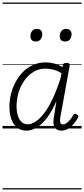

<svg xmlns="http://www.w3.org/2000/svg" viewBox="-20 -1009 661 1508"><path d="M187 17Q146 17 116 -5.5Q86 -28 70 -70.5Q54 -113 54 -172Q54 -220 66 -269.5Q78 -319 102 -364Q126 -409 160.5 -444Q195 -479 240.5 -499Q286 -519 341 -519Q374 -519 406.5 -510Q439 -501 471 -482L474 -498Q476 -507 482.5 -511Q489 -515 502 -515Q518 -515 523.5 -509Q529 -503 527 -492L455 -94Q451 -74 451.5 -60Q452 -46 457 -39Q462 -32 473 -32Q488 -32 502 -41.5Q516 -51 530 -68Q544 -85 556 -106Q561 -114 567.5 -115Q574 -116 582 -111Q592 -106 594 -99.5Q596 -93 593 -86Q581 -62 561.5 -38.5Q542 -15 517 1Q492 17 464 17Q442 17 428 9Q414 1 407 -14Q400 -29 399.5 -49Q399 -69 404 -93Q409 -124 413.5 -154.5Q418 -185 423 -215Q388 -135 349 -83.5Q310 -32 269.5 -7.5Q229 17 187 17ZM110 -175Q110 -135 119.5 -103Q129 -71 148 -52Q167 -33 198 -33Q239 -33 284 -72.5Q329 -112 372.5 -191.5Q416 -271 455 -392L463 -434Q426 -456 395 -463Q364 -470 337 -470Q295 -470 259.5 -453Q224 -436 196.5 -407Q169 -378 149.5 -340Q130 -302 120 -260Q110 -218 110 -175ZM260 -683Q241 -683 230 -693.5Q219 -704 219 -725Q219 -749 232 -765.5Q245 -782 270 -782Q289 -782 300.5 -771.5Q312 -761 312 -740Q312 -716 298.5 -699.5Q285 -683 260 -683ZM490 -683Q471 -683 460 -693.5Q449 -704 449 -725Q449 -749 462 -765.5Q475 -782 500 -782Q519 -782 530.5 -771.5Q542 -761 542 -740Q542 -716 529 -699.5Q516 -683 490 -683ZM0 469H621V479H0ZM0 -20H621V0H0ZM0 -505H621V-500H0ZM0 -989H621V-979H0Z"/></svg>

Font: Playwrite DE VA Guides
Style: Regular
Weight: 400
Designer: Veronika Burian, José Scaglione
Foundry: TypeTogether
Version: Version 1.003